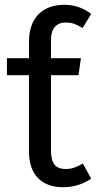

<svg xmlns="http://www.w3.org/2000/svg" viewBox="-20 -770 401 802"><path d="M326 -87 361 -24Q309 12 243 12Q176 12 138.5 -26.5Q101 -65 101 -138V-456H9V-527H101V-594Q101 -670 140.5 -710Q180 -750 249 -750Q311 -750 361 -712L325 -653Q305 -665 290 -670.5Q275 -676 254 -676Q226 -676 209.5 -658Q193 -640 193 -602V-527H318L308 -456H193V-142Q193 -101 207.5 -82.5Q222 -64 256 -64Q289 -64 326 -87Z"/></svg>

Font: FiraGOUPP
Style: Medium
Weight: 400
Designer: bBox Type
Foundry: bBox Type GmbH
Version: Version 1.001